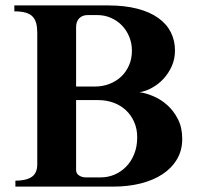

<svg xmlns="http://www.w3.org/2000/svg" viewBox="-20 -692 743 712"><path d="M655.8 -176.8Q655.8 -218.8 639.9 -250Q624 -281.2 600.1 -302.5Q576.2 -323.7 548.3 -335.4Q520.5 -347.2 497.1 -350.1Q520.5 -353.5 543.9 -366.5Q567.4 -379.4 586.2 -399.7Q605 -419.9 616.9 -446.5Q628.9 -473.1 628.9 -504.9Q628.9 -541.5 613.5 -572.3Q598.1 -603 567.1 -625.2Q536.1 -647.5 489.3 -659.7Q442.4 -671.9 379.9 -671.9H33.2V-649.9Q58.1 -649.9 74.7 -645.3Q91.3 -640.6 100.8 -630.6Q110.4 -620.6 114.3 -605.5Q118.2 -590.3 118.2 -569.8V-83Q118.2 -49.8 97.4 -35.9Q76.7 -22 37.1 -22V0H400.9Q455.1 0 501.7 -11.7Q548.3 -23.4 582.5 -45.9Q616.7 -68.4 636.2 -101.3Q655.8 -134.3 655.8 -176.8ZM469.2 -503.9Q469.2 -474.6 458.7 -450.2Q448.2 -425.8 429.7 -408.2Q411.1 -390.6 386 -380.9Q360.8 -371.1 332 -371.1H262.2V-590.8Q262.2 -612.3 273.9 -624.3Q285.6 -636.2 306.2 -636.2H339.8Q367.2 -636.2 390.9 -626Q414.6 -615.7 431.9 -597.9Q449.2 -580.1 459.2 -555.9Q469.2 -531.7 469.2 -503.9ZM488.8 -183.1Q488.8 -147.9 477.5 -120.4Q466.3 -92.8 447.5 -73.7Q428.7 -54.7 404.5 -44.4Q380.4 -34.2 354 -34.2H296.9Q284.2 -34.2 273.2 -41.3Q262.2 -48.3 262.2 -62V-320.8H344.2Q375 -320.8 401.4 -311Q427.7 -301.3 447 -283.2Q466.3 -265.1 477.5 -239.7Q488.8 -214.4 488.8 -183.1Z"/></svg>

Font: Galatia SIL
Style: Bold
Weight: 700
Designer: Development by SIL's NRSI team
Version: Version 2.1